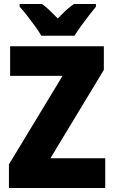

<svg xmlns="http://www.w3.org/2000/svg" viewBox="-20 -947 572 967"><path d="M510 0H25V-119L295 -565H31V-714H503V-595L234 -150H510ZM188 -767Q177 -787 157 -814.5Q137 -842 116 -869Q95 -896 79 -913V-927H191Q211 -913 229.5 -895Q248 -877 271 -854Q294 -878 313.5 -896Q333 -914 353 -927H463V-913Q448 -895 427.5 -868.5Q407 -842 387.5 -815Q368 -788 355 -767Z"/></svg>

Font: Noto Sans Oriya Cond Blk
Style: Regular
Weight: 900
Width: 3
Designer: Amélie Bonet and Sol Matas
Foundry: Google LLC
Version: Version 2.006; ttfautohint (v1.8.4.7-5d5b)